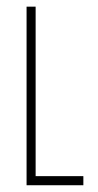

<svg xmlns="http://www.w3.org/2000/svg" viewBox="-20 -548 291 568"><path d="M226.6 -26.9V0H58.6V-528.3H85.4V-26.9Z"/></svg>

Font: Mardoto Thin
Style: Regular
Weight: 250
Designer: Christian Robertson, Vahan Hovhannisyan
Foundry: Google
Version: Version 1.000